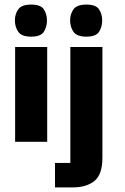

<svg xmlns="http://www.w3.org/2000/svg" viewBox="-20 -619 547 838"><path d="M46 0V-414H186V0ZM116 -459Q74 -459 59.5 -480.5Q45 -502 45 -530Q45 -557 59.5 -578Q74 -599 116 -599Q158 -599 171.5 -578Q185 -557 185 -530Q185 -502 171.5 -480.5Q158 -459 116 -459ZM357 -459Q315 -459 300.5 -480.5Q286 -502 286 -530Q286 -557 300.5 -578Q315 -599 357 -599Q399 -599 412.5 -578Q426 -557 426 -530Q426 -502 412.5 -480.5Q399 -459 357 -459ZM287 -414H427V69Q427 143 392 171Q357 199 297 199H220V92H287Z"/></svg>

Font: Darker Grotesque Black
Style: Regular
Weight: 900
Designer: Gabriel Lam
Foundry: TypeRant
Version: Version 1.000;gftools[0.9.28]